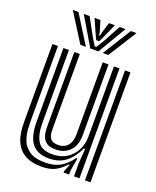

<svg xmlns="http://www.w3.org/2000/svg" viewBox="-149 -887 802 985"><g transform="rotate(20 252.0 -395.0)"><path d="M198 10.5Q147.8 10.5 116.6 -4.9Q85.5 -20.2 68.8 -44.5Q52 -68.8 45.4 -96.1Q38.8 -123.5 37.9 -148.1Q37 -172.8 37 -188.2V-600H67V-194.2Q67 -175.8 68.6 -146Q70.2 -116.2 82 -86.2Q93.8 -56.2 123.1 -35.9Q152.5 -15.5 208 -15.5Q257.2 -15.5 290.5 -34.5Q323.8 -53.5 351.5 -91.5H358.5L346.2 -22.5V0H316.2L316 -7L332.2 -48H326.8Q299.5 -18 271.2 -3.8Q243 10.5 198 10.5ZM433 0V-600H463V0ZM236 -97Q203.5 -97 186.8 -109.4Q170 -121.8 163.8 -139.9Q157.5 -158 157 -176.2Q156.5 -194.5 156.5 -206.2V-600H186.5V-208Q186.5 -193.5 187.2 -173.5Q188 -153.5 199.1 -138.4Q210.2 -123.2 240.8 -123.2Q262.2 -123.2 278.1 -132.6Q294 -142 302.8 -161Q311.5 -180 311.5 -208.8V-600H343V-212Q343 -176.2 329.8 -150.5Q316.5 -124.8 292.5 -110.9Q268.5 -97 236 -97ZM217 -42Q154.5 -42.5 125.8 -80.8Q97 -119 97 -196.2V-600H127V-200.2Q127 -138.8 148.4 -103.4Q169.8 -68 228.5 -68Q274.8 -68 306.9 -88.6Q339 -109.2 355.9 -142.8Q372.8 -176.2 372.8 -214.8V-600H403V0H373V-72L378.5 -151.5H371.5Q348 -99.2 310.9 -70.4Q273.8 -41.5 217 -42ZM75.2 -800H106.2L203.2 -645H173.2ZM135.2 -800H167.2L220 -703.2L245.2 -662.5H253.2L278.5 -703L331.2 -800H363.2L271.2 -645H227.2ZM194.2 -800H226.2L243 -744.5L247.2 -722.8H251.2L255.8 -744.5L273.2 -800H305.2L273 -728.2L257.2 -695.5H241.2L225.8 -728.2ZM392.2 -800H423.2L325.2 -645H295.2Z"/></g></svg>

Font: Big Shoulders Inline Display Thin Black
Style: Regular
Weight: 900
Version: Version 2.002